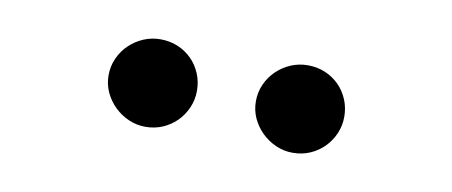

<svg xmlns="http://www.w3.org/2000/svg" viewBox="-30 -827 631 268"><g transform="rotate(10 286.0 -693.0)"><path d="M390.6 -755Q404.1 -755 415.5 -750.2Q426.8 -745.4 435.2 -737Q443.5 -728.7 448.3 -717.3Q453.1 -706 453.1 -692.8Q453.1 -680.4 448.3 -669.2Q443.5 -658 435.2 -649.5Q426.8 -641 415.5 -636Q404.1 -631 390.6 -631Q378.2 -631 366.8 -636Q355.5 -641 346.8 -649.5Q338.1 -658 332.9 -669.2Q327.8 -680.4 327.8 -692.8Q327.8 -706 332.9 -717.3Q338.1 -728.7 346.8 -737Q355.5 -745.4 366.8 -750.2Q378.2 -755 390.6 -755ZM119 -692.8Q119 -706 124.1 -717.3Q129.3 -728.7 138 -737Q146.7 -745.4 158 -750.2Q169.4 -755 181.8 -755Q195.3 -755 206.7 -750.2Q218 -745.4 226.4 -737Q234.7 -728.7 239.5 -717.3Q244.3 -706 244.3 -692.8Q244.3 -680.4 239.5 -669.2Q234.7 -658 226.4 -649.5Q218 -641 206.7 -636Q195.3 -631 181.8 -631Q169.4 -631 158 -636Q146.7 -641 138 -649.5Q129.3 -658 124.1 -669.2Q119 -680.4 119 -692.8Z"/></g></svg>

Font: Cannonade Med
Style: Regular
Weight: 500
Designer: Rasmus Andersson
Foundry: rsms
Version: Version 3.012;git-f93a4a705